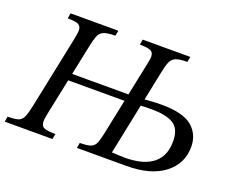

<svg xmlns="http://www.w3.org/2000/svg" viewBox="-115 -836 1227 1015"><g transform="rotate(20 498.0 -328.5)"><path d="M676 0H398L403 -30Q446 -30 465.5 -38Q485 -46 493.5 -68Q502 -90 510 -131L592 -527Q596 -547 599 -562Q602 -577 602 -588Q602 -610 586 -618.5Q570 -627 524 -627L529 -657H797L791 -627Q748 -627 727 -618.5Q706 -610 697 -588.5Q688 -567 680 -527L580 -41Q595 -40 619.5 -39Q644 -38 657 -38Q695 -38 731.5 -45.5Q768 -53 798 -71.5Q828 -90 846 -123Q864 -156 864 -206Q864 -276 823 -301.5Q782 -327 701 -327Q685 -327 662.5 -326.5Q640 -326 633 -325L643 -363Q648 -363 678 -365.5Q708 -368 740 -368Q862 -368 913 -325Q964 -282 964 -211Q964 -117 888.5 -58.5Q813 0 676 0ZM260 0H-8L-3 -30Q37 -30 56.5 -36.5Q76 -43 85.5 -65Q95 -87 104 -131L186 -527Q190 -547 192.5 -561.5Q195 -576 195 -587Q195 -610 179 -618.5Q163 -627 118 -627L123 -657H392L386 -627Q341 -627 320.5 -618Q300 -609 291.5 -586.5Q283 -564 275 -525L193 -131Q189 -112 186.5 -98Q184 -84 184 -73Q184 -46 202 -38Q220 -30 266 -30ZM559 -320H222L230 -359H568Z"/></g></svg>

Font: STIX Two Text
Style: Italic
Weight: 400
Italic angle: -12°
Designer: Ross Mills, John Hudson & Paul Hanslow, Tiro Typeworks Ltd; with prior portions MicroPress Inc. and Coen Hoffman, Elsevi
Foundry: Tiro Typeworks Ltd
Version: Version 2.13 b171